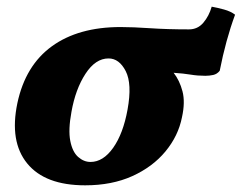

<svg xmlns="http://www.w3.org/2000/svg" viewBox="-20 -546 724 575"><path d="M235 9Q115 9 61.5 -56.5Q8 -122 32 -237Q56 -350 135.5 -407.5Q215 -465 341 -465Q378 -465 429.5 -461.5Q481 -458 546 -458Q572 -458 589 -478Q606 -498 614 -526Q631 -523 651 -517.5Q671 -512 684 -502Q656 -426 638 -334Q630 -324 618.5 -321.5Q607 -319 595 -319Q572 -319 551 -322.5Q530 -326 500 -328Q518 -305 526.5 -272.5Q535 -240 525 -195Q514 -139 475.5 -92.5Q437 -46 376 -18.5Q315 9 235 9ZM251 -61Q289 -61 319 -103.5Q349 -146 362 -218Q376 -295 356.5 -333Q337 -371 305 -371Q266 -371 236 -325Q206 -279 194 -211Q184 -157 190.5 -124Q197 -91 214 -76Q231 -61 251 -61Z"/></svg>

Font: Vollkorn ExtraBold
Style: Italic
Weight: 800
Italic angle: -11°
Designer: Friedrich Althausen
Foundry: Friedrich Althausen
Version: Version 5.000; ttfautohint (v1.8.3)